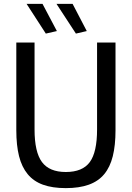

<svg xmlns="http://www.w3.org/2000/svg" viewBox="-20 -959 679 989"><path d="M319 10Q250 10 201.5 -7.5Q153 -25 122.5 -62Q92 -99 78 -155Q64 -211 64 -288V-740H158V-292Q158 -176 196 -124.5Q234 -73 319 -73Q405 -73 442.5 -124Q480 -175 480 -292V-740H575V-288Q575 -211 561 -154.5Q547 -98 516.5 -61.5Q486 -25 437 -7.5Q388 10 319 10ZM216 -786 117 -939H199L273 -799ZM371 -786 271 -939H354L427 -799Z"/></svg>

Font: Encode Sans Compressed
Style: Medium
Weight: 500
Designer: Pablo Impallari, Andres Torresi
Foundry: Pablo Impallari, Andres Torresi
Version: Version 1.000; ttfautohint (v1.00) -l 8 -r 50 -G 200 -x 14 -